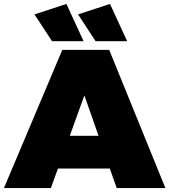

<svg xmlns="http://www.w3.org/2000/svg" viewBox="-30 -954 859 974"><path d="M394 -745H234L145 -881L307 -934ZM615 -745H455L366 -881L528 -934ZM562 0 527 -99H264L228 0H-10L286 -701H524L809 0ZM324 -265H470L398 -470Z"/></svg>

Font: MontserratBlack
Style: Regular
Weight: 900
Designer: Julieta Ulanovsky
Foundry: Julieta Ulanovsky
Version: Version 4.000